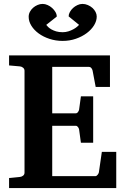

<svg xmlns="http://www.w3.org/2000/svg" viewBox="-20 -951 638 971"><path d="M25.9 0V-50.8L81.1 -56.2Q89.8 -57.1 96.9 -62.7Q104 -68.4 104 -78.1V-592.8Q104 -602.5 96.9 -608.4Q89.8 -614.3 81.1 -615.2L25.9 -620.1V-670.9H536.1V-511.2H463.9L448.2 -594.2Q446.3 -601.6 441.7 -607.2Q437 -612.8 430.2 -612.8H244.1V-377.9H362.8Q369.6 -377.9 374.3 -384.3Q378.9 -390.6 379.9 -396L389.2 -463.9H451.2V-229H389.2L379.9 -296.9Q378.9 -302.2 374.3 -308.6Q369.6 -314.9 362.8 -314.9H244.1V-60.1H461.9Q468.3 -60.1 473.6 -66.9Q479 -73.7 480 -79.1L495.1 -183.1H567.9V0ZM469.2 -867.2Q469.2 -845.2 455.8 -823.2Q442.4 -801.3 418.9 -783.7Q395.5 -766.1 364 -755.1Q332.5 -744.1 296.9 -744.1Q261.7 -744.1 230.5 -754.4Q199.2 -764.6 175.8 -781.7Q152.3 -798.8 138.7 -820.8Q125 -842.8 125 -866.2Q125 -879.4 131.1 -891.1Q137.2 -902.8 147.2 -911.6Q157.2 -920.4 169.9 -925.8Q182.6 -931.2 195.8 -931.2Q208 -931.2 220.7 -925.5Q233.4 -919.9 243.7 -910.6Q253.9 -901.4 260.5 -890.1Q267.1 -878.9 267.1 -867.2L213.9 -825.2Q216.8 -820.8 223.4 -814.5Q230 -808.1 240.2 -802.2Q250.5 -796.4 264.4 -792.2Q278.3 -788.1 296.9 -788.1Q312.5 -788.1 326.7 -792.7Q340.8 -797.4 351.8 -803.5Q362.8 -809.6 370.1 -815.9Q377.4 -822.3 379.9 -825.2L327.1 -868.2Q327.1 -878.9 333.3 -890.1Q339.4 -901.4 349.1 -910.4Q358.9 -919.4 371.6 -925.3Q384.3 -931.2 397 -931.2Q411.1 -931.2 424.3 -925.5Q437.5 -919.9 447.5 -910.9Q457.5 -901.9 463.4 -890.4Q469.2 -878.9 469.2 -867.2Z"/></svg>

Font: Charis SIL
Style: Bold
Weight: 700
Foundry: SIL International
Version: Version 4.112